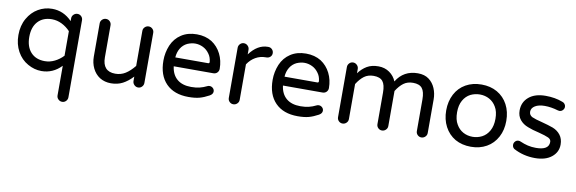

<svg xmlns="http://www.w3.org/2000/svg" viewBox="-52 -929 4739 1579"><g transform="rotate(10 2317.5 -139.5)"><path d="M449.2 184.6V-62.5Q378.9 10.7 283.2 10.7Q223.6 10.7 168.9 -20.5Q112.3 -51.8 79.1 -111.8Q45.9 -171.9 45.9 -249Q45.9 -328.1 80.1 -387.7Q113.3 -446.3 167 -477.5Q220.7 -508.8 283.2 -508.8Q378.9 -508.8 449.2 -435.5V-459Q449.2 -477.5 462.9 -490.7Q476.6 -503.9 495.1 -503.9Q513.7 -503.9 526.9 -490.7Q540 -477.5 540 -459V184.6Q540 203.1 526.9 216.8Q513.7 230.5 495.1 230.5Q476.6 230.5 462.9 217.3Q449.2 204.1 449.2 184.6ZM295.9 -74.2Q338.9 -74.2 378.4 -93.8Q418 -113.3 449.2 -146.5V-351.6Q418 -384.8 378.4 -404.3Q338.9 -423.8 295.9 -423.8Q221.7 -423.8 179.2 -377.4Q136.7 -331.1 136.7 -249Q136.7 -167 179.2 -120.6Q221.7 -74.2 295.9 -74.2Z M769.5 -14.6Q730.5 -40 709 -84Q687.5 -127.9 687.5 -181.6V-459Q687.5 -477.5 701.2 -490.7Q714.8 -503.9 733.4 -503.9Q752 -503.9 765.1 -490.7Q778.3 -477.5 778.3 -459V-191.4Q778.3 -73.2 884.8 -73.2Q931.6 -73.2 969.2 -96.7Q1006.8 -120.1 1043.9 -166V-459Q1043.9 -477.5 1057.6 -490.7Q1071.3 -503.9 1089.8 -503.9Q1108.4 -503.9 1121.6 -490.7Q1134.8 -477.5 1134.8 -459V-40Q1134.8 -21.5 1121.6 -7.8Q1108.4 5.9 1089.8 5.9Q1071.3 5.9 1057.6 -7.8Q1043.9 -21.5 1043.9 -40V-77.1Q1003.9 -34.2 960.9 -11.7Q918 10.7 863.3 10.7Q810.5 10.7 769.5 -14.6Z M1256.8 -249Q1256.8 -315.4 1282.2 -377Q1308.6 -438.5 1362.3 -473.6Q1416 -508.8 1491.2 -508.8Q1563.5 -508.8 1617.2 -475.6Q1668 -442.4 1696.3 -386.2Q1724.6 -330.1 1724.6 -261.7Q1724.6 -243.2 1711.9 -230Q1699.2 -216.8 1678.7 -216.8H1348.6Q1357.4 -147.5 1400.9 -110.8Q1444.3 -74.2 1518.6 -74.2Q1557.6 -74.2 1588.4 -81.5Q1619.1 -88.9 1650.4 -104.5Q1657.2 -108.4 1668 -108.4Q1683.6 -108.4 1695.8 -97.2Q1708 -85.9 1708 -69.3Q1708 -46.9 1681.6 -32.2Q1640.6 -9.8 1603.5 0.5Q1566.4 10.7 1510.7 10.7Q1390.6 10.7 1323.7 -57.6Q1256.8 -126 1256.8 -249ZM1622.1 -291Q1634.8 -291 1633.8 -303.7Q1629.9 -342.8 1610.4 -369.1Q1588.9 -400.4 1557.1 -416Q1525.4 -431.6 1491.2 -431.6Q1460 -431.6 1425.8 -417Q1391.6 -400.4 1371.6 -367.7Q1351.6 -335 1348.6 -291Z M1839.8 -39.1V-458Q1839.8 -476.6 1853 -490.2Q1866.2 -503.9 1884.8 -503.9Q1903.3 -503.9 1917 -490.2Q1930.7 -476.6 1930.7 -458V-418.9Q1998 -508.8 2083 -508.8H2087.9Q2106.4 -508.8 2119.1 -495.6Q2131.8 -482.4 2131.8 -463.9Q2131.8 -445.3 2118.7 -433.1Q2105.5 -420.9 2085.9 -420.9H2081.1Q2035.2 -420.9 1996.6 -398.9Q1958 -377 1930.7 -335.9V-39.1Q1930.7 -20.5 1917 -7.3Q1903.3 5.9 1884.8 5.9Q1866.2 5.9 1853 -7.3Q1839.8 -20.5 1839.8 -39.1Z M2168.9 -249Q2168.9 -315.4 2194.3 -377Q2220.7 -438.5 2274.4 -473.6Q2328.1 -508.8 2403.3 -508.8Q2475.6 -508.8 2529.3 -475.6Q2580.1 -442.4 2608.4 -386.2Q2636.7 -330.1 2636.7 -261.7Q2636.7 -243.2 2624 -230Q2611.3 -216.8 2590.8 -216.8H2260.7Q2269.5 -147.5 2313 -110.8Q2356.4 -74.2 2430.7 -74.2Q2469.7 -74.2 2500.5 -81.5Q2531.2 -88.9 2562.5 -104.5Q2569.3 -108.4 2580.1 -108.4Q2595.7 -108.4 2607.9 -97.2Q2620.1 -85.9 2620.1 -69.3Q2620.1 -46.9 2593.8 -32.2Q2552.7 -9.8 2515.6 0.5Q2478.5 10.7 2422.9 10.7Q2302.7 10.7 2235.8 -57.6Q2168.9 -126 2168.9 -249ZM2534.2 -291Q2546.9 -291 2545.9 -303.7Q2542 -342.8 2522.5 -369.1Q2501 -400.4 2469.2 -416Q2437.5 -431.6 2403.3 -431.6Q2372.1 -431.6 2337.9 -417Q2303.7 -400.4 2283.7 -367.7Q2263.7 -335 2260.7 -291Z M2752 -39.1V-458Q2752 -476.6 2765.1 -490.2Q2778.3 -503.9 2796.9 -503.9Q2815.4 -503.9 2829.1 -490.2Q2842.8 -476.6 2842.8 -458V-421.9Q2873 -462.9 2912.1 -485.8Q2951.2 -508.8 3007.8 -508.8Q3060.5 -508.8 3100.1 -481Q3139.6 -453.1 3157.2 -409.2Q3217.8 -508.8 3336.9 -508.8Q3393.6 -508.8 3429.7 -481.4Q3464.8 -455.1 3482.9 -412.1Q3501 -369.1 3501 -320.3V-39.1Q3501 -20.5 3487.3 -7.3Q3473.6 5.9 3455.1 5.9Q3436.5 5.9 3423.3 -7.3Q3410.2 -20.5 3410.2 -39.1V-302.7Q3410.2 -368.2 3387.2 -396.5Q3364.3 -424.8 3311.5 -424.8Q3264.6 -424.8 3232.4 -400.9Q3200.2 -377 3171.9 -332V-39.1Q3171.9 -20.5 3158.2 -7.3Q3144.5 5.9 3126 5.9Q3107.4 5.9 3094.2 -7.3Q3081.1 -20.5 3081.1 -39.1V-302.7Q3081.1 -368.2 3058.1 -396.5Q3035.2 -424.8 2982.4 -424.8Q2935.5 -424.8 2903.3 -400.9Q2871.1 -377 2842.8 -332V-39.1Q2842.8 -20.5 2829.1 -7.3Q2815.4 5.9 2796.9 5.9Q2778.3 5.9 2765.1 -7.3Q2752 -20.5 2752 -39.1Z M3737.3 -21.5Q3680.7 -54.7 3649.4 -114.3Q3618.2 -173.8 3618.2 -249Q3618.2 -325.2 3649.4 -384.8Q3680.7 -444.3 3737.8 -476.6Q3794.9 -508.8 3869.1 -508.8Q3943.4 -508.8 4000 -476.6Q4057.6 -443.4 4088.9 -384.3Q4120.1 -325.2 4120.1 -249Q4120.1 -172.9 4088.9 -114.3Q4056.6 -53.7 3999.5 -21.5Q3942.4 10.7 3869.1 10.7Q3794.9 10.7 3737.3 -21.5ZM3732.4 -149.4Q3753.9 -111.3 3789.6 -91.8Q3825.2 -72.3 3869.1 -72.3Q3909.2 -72.3 3946.3 -90.8Q3984.4 -110.4 4006.8 -150.9Q4029.3 -191.4 4029.3 -250Q4029.3 -311.5 4005.9 -349.6Q3984.4 -386.7 3948.7 -406.2Q3913.1 -425.8 3869.1 -425.8Q3829.1 -425.8 3792 -408.2Q3753.9 -388.7 3731.4 -348.6Q3709 -308.6 3709 -250Q3709 -187.5 3732.4 -149.4Z M4225.6 -33.2Q4209 -44.9 4209 -66.4Q4209 -82 4220.2 -94.2Q4231.4 -106.4 4248 -106.4Q4257.8 -106.4 4265.6 -102.5Q4298.8 -87.9 4330.1 -80.6Q4361.3 -73.2 4398.4 -73.2Q4505.9 -73.2 4505.9 -141.6Q4505.9 -163.1 4482.4 -174.8Q4458 -186.5 4400.4 -201.2Q4343.8 -213.9 4305.7 -229.5Q4263.7 -245.1 4238.3 -276.4Q4212.9 -307.6 4212.9 -353.5Q4212.9 -422.9 4263.7 -465.8Q4314.5 -508.8 4404.3 -508.8Q4482.4 -508.8 4545.9 -484.4Q4559.6 -480.5 4567.4 -469.7Q4575.2 -459 4575.2 -446.3Q4575.2 -430.7 4563.5 -418.5Q4551.8 -406.2 4535.2 -406.2L4522.5 -408.2Q4463.9 -425.8 4411.1 -425.8Q4360.4 -425.8 4330.1 -407.2Q4299.8 -388.7 4299.8 -358.4Q4299.8 -330.1 4326.2 -316.4Q4354.5 -303.7 4411.1 -290Q4463.9 -276.4 4504.9 -261.7Q4544.9 -246.1 4569.3 -214.4Q4593.8 -182.6 4593.8 -134.8Q4593.8 -71.3 4543 -30.3Q4492.2 10.7 4404.3 10.7Q4307.6 10.7 4225.6 -33.2Z"/></g></svg>

Font: jf-openhuninn-2.0
Style: Regular
Weight: 400
Designer: [Kosugi Maru]
Designed by MOTOYA      

[Varela Round]
Joe Prince (Latin component); Avraham Cornfeld (Hebrew component)
Foundry: justfont CO.,LTD.
Version: 2.0